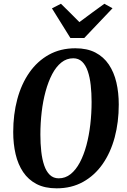

<svg xmlns="http://www.w3.org/2000/svg" viewBox="-20 -1016 692 1046"><path d="M288.5 10Q224.5 10 179.5 -13.2Q134.5 -36.5 106.2 -78.5Q78 -120.5 65 -176.2Q52 -232 52 -296.5Q52 -392.5 74.2 -475.5Q96.5 -558.5 140 -620.8Q183.5 -683 246.5 -718Q309.5 -753 390.5 -753Q454.5 -753 499.5 -729.8Q544.5 -706.5 572.8 -664.5Q601 -622.5 614 -567Q627 -511.5 627 -446.5Q627 -350.5 604.8 -267.5Q582.5 -184.5 539 -122.2Q495.5 -60 432.5 -25Q369.5 10 288.5 10ZM300 -44.5Q336 -44.5 364.8 -67.5Q393.5 -90.5 415 -131Q436.5 -171.5 450.8 -224.5Q465 -277.5 472 -338Q479 -398.5 479 -460.5Q479 -509 474.2 -552Q469.5 -595 458.2 -628Q447 -661 427.5 -679.8Q408 -698.5 379 -698.5Q343 -698.5 314.2 -675.5Q285.5 -652.5 264.2 -612Q243 -571.5 228.5 -518.5Q214 -465.5 207 -405.2Q200 -345 200 -282.5Q200 -234 204.8 -191Q209.5 -148 220.8 -115Q232 -82 251.5 -63.2Q271 -44.5 300 -44.5ZM363.5 -809 263 -970.5 312 -995.5Q337.5 -970.5 362.8 -945.5Q388 -920.5 412.5 -895.5Q446.5 -921 480.2 -945.8Q514 -970.5 548.5 -995.5L593 -971L439 -809Z"/></svg>

Font: Merriweather 24pt SemiCondensed
Style: Bold Italic
Weight: 700
Width: 4
Italic angle: -7.8°
Designer: Eben Sorkin
Foundry: Eben Sorkin
Version: Version 2.101